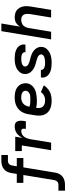

<svg xmlns="http://www.w3.org/2000/svg" viewBox="848 -1683 980 2836"><g transform="rotate(-90 1338.0 -265.0)"><path d="M-60 205H27Q57 205 87.5 197.5Q118 190 145 170Q172 150 186.5 121Q201 92 206 62L284 -410H422V-507H300L312 -576Q314 -593 323 -608.5Q332 -624 348 -631Q364 -638 380 -638H467V-735H380Q350 -735 319.5 -727.5Q289 -720 262 -700Q235 -680 220.5 -651Q206 -622 201 -592L187 -507H55V-410H171L96 46Q93 62 84 77.5Q75 93 59 100.5Q43 108 27 108H-60Z M537 0H650L699 -302Q703 -326 711 -349.5Q719 -373 733.5 -394.5Q748 -416 771.5 -428.5Q795 -441 819 -441Q831 -441 841 -436Q851 -431 853.5 -420Q856 -409 855 -397Q854 -385 852 -373H965Q969 -396 971.5 -419Q974 -442 972 -464Q970 -486 959.5 -505.5Q949 -525 928 -531.5Q907 -538 884 -538Q850 -538 817 -524Q784 -510 759.5 -482Q735 -454 719 -422L737 -530H525V-433H608Z M1272 8Q1314 8 1356.5 -3Q1399 -14 1435.5 -42Q1472 -70 1496 -108L1396 -151Q1383 -131 1362.5 -116Q1342 -101 1318.5 -95Q1295 -89 1272 -89Q1246 -89 1222 -96Q1198 -103 1182 -121Q1166 -139 1162 -164.5Q1158 -190 1163 -215L1164 -222Q1187 -215 1212 -212.5Q1237 -210 1262 -210Q1294 -210 1325.5 -213Q1357 -216 1388.5 -223.5Q1420 -231 1449.5 -248Q1479 -265 1499.5 -293Q1520 -321 1525 -352Q1530 -386 1521.5 -417.5Q1513 -449 1493.5 -473.5Q1474 -498 1445.5 -512.5Q1417 -527 1384.5 -532.5Q1352 -538 1318 -538Q1285 -538 1251 -532Q1217 -526 1185 -509.5Q1153 -493 1128 -466Q1103 -439 1089.5 -406.5Q1076 -374 1070 -341L1052 -231Q1046 -191 1049.5 -152Q1053 -113 1072.5 -80.5Q1092 -48 1123.5 -27.5Q1155 -7 1193.5 0.5Q1232 8 1272 8ZM1291 -307Q1262 -307 1234 -308.5Q1206 -310 1180 -320L1181 -325Q1185 -349 1195.5 -372Q1206 -395 1226 -412Q1246 -429 1270 -435.5Q1294 -442 1318 -442Q1336 -442 1353.5 -438.5Q1371 -435 1386 -426.5Q1401 -418 1409.5 -402.5Q1418 -387 1415 -368Q1412 -350 1397.5 -335.5Q1383 -321 1364.5 -315Q1346 -309 1327.5 -308Q1309 -307 1291 -307Z M1828 8Q1863 8 1898.5 3Q1934 -2 1968.5 -17Q2003 -32 2029.5 -61Q2056 -90 2062 -125Q2065 -145 2062.5 -163Q2060 -181 2053 -197.5Q2046 -214 2035 -228Q2024 -242 2010.5 -253.5Q1997 -265 1981.5 -274Q1966 -283 1949 -289.5Q1932 -296 1914.5 -301Q1897 -306 1879 -310.5Q1861 -315 1843.5 -320.5Q1826 -326 1810 -334Q1794 -342 1782.5 -357Q1771 -372 1774 -391Q1774 -391 1774 -391Q1774 -391 1774 -391Q1777 -408 1792.5 -419Q1808 -430 1824.5 -434Q1841 -438 1857.5 -439.5Q1874 -441 1890 -441Q1907 -441 1923 -439Q1939 -437 1953.5 -431Q1968 -425 1978 -411.5Q1988 -398 1985 -382Q1985 -380 1984 -379H2096Q2097 -383 2098 -386Q2103 -417 2092 -445Q2081 -473 2059 -491.5Q2037 -510 2009 -520.5Q1981 -531 1951 -534.5Q1921 -538 1890 -538Q1856 -538 1821.5 -533Q1787 -528 1753 -512.5Q1719 -497 1694.5 -468.5Q1670 -440 1664 -405Q1661 -386 1663.5 -367.5Q1666 -349 1673 -332.5Q1680 -316 1691 -302Q1702 -288 1715.5 -277Q1729 -266 1744.5 -257Q1760 -248 1777 -241Q1794 -234 1811.5 -229Q1829 -224 1846.5 -219.5Q1864 -215 1882 -209.5Q1900 -204 1916 -196.5Q1932 -189 1943.5 -174Q1955 -159 1952 -140Q1949 -126 1937 -115.5Q1925 -105 1911.5 -100.5Q1898 -96 1884 -93.5Q1870 -91 1856 -90Q1842 -89 1828 -89Q1810 -89 1793 -91Q1776 -93 1760 -99Q1744 -105 1732.5 -118Q1721 -131 1724 -149L1725 -151H1613Q1612 -148 1612 -144Q1606 -113 1618 -84.5Q1630 -56 1653.5 -37.5Q1677 -19 1705.5 -9Q1734 1 1765 4.5Q1796 8 1828 8Z M2174 0H2287L2343 -338Q2348 -366 2364.5 -392Q2381 -418 2409 -430Q2437 -442 2465 -442Q2489 -442 2509 -432.5Q2529 -423 2539.5 -403.5Q2550 -384 2551 -361Q2552 -338 2549 -315L2497 0H2610L2659 -299Q2665 -334 2665 -369Q2665 -404 2654.5 -435.5Q2644 -467 2622 -491.5Q2600 -516 2568 -527Q2536 -538 2501 -538Q2475 -538 2448 -530.5Q2421 -523 2399.5 -503.5Q2378 -484 2363 -460L2409 -735H2296Z"/></g></svg>

Font: Iosevka Sparkle Semibold
Style: Italic
Weight: 600
Italic angle: -9°
Designer: Belleve Invis
Foundry: Belleve Invis
Version: Version 4.5.0; ttfautohint (v1.8.3)